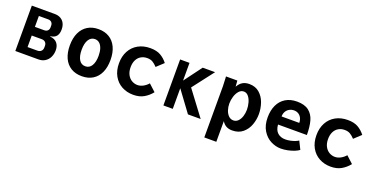

<svg xmlns="http://www.w3.org/2000/svg" viewBox="-27 -1281 4254 2193"><g transform="rotate(20 2100.0 -185.0)"><path d="M90 -551.5H368.5Q410 -551.5 440.5 -534.5Q471 -517.5 487.2 -486Q503.5 -454.5 503.5 -411.5Q503.5 -359 480.5 -330.2Q457.5 -301.5 407.5 -295V-291Q465 -286 493.2 -252.2Q521.5 -218.5 521.5 -165Q521.5 -119 503.2 -81.2Q485 -43.5 451 -21.8Q417 0 371.5 0H90ZM388 -151.5V-170Q388 -198.5 371.5 -214.2Q355 -230 327.5 -230H206V-90H323.5Q354 -90 371 -106.5Q388 -123 388 -151.5ZM376 -392V-410.5Q376 -437 360.8 -452.5Q345.5 -468 319.5 -468H206V-335.5H319.5Q345.5 -335.5 360.8 -350.5Q376 -365.5 376 -392Z M653 -273.5Q653 -363.5 683 -427.8Q713 -492 768.5 -526Q824 -560 900 -560Q976 -560 1031.5 -526.2Q1087 -492.5 1117 -428Q1147 -363.5 1147 -273.5Q1147 -185.5 1117.8 -121.5Q1088.5 -57.5 1033 -23Q977.5 11.5 900 11.5Q822.5 11.5 766.8 -23Q711 -57.5 682 -121.5Q653 -185.5 653 -273.5ZM1003 -273.5Q1003 -324.5 990.5 -361.8Q978 -399 954.8 -419Q931.5 -439 899.5 -439Q851.5 -439 824.2 -395Q797 -351 797 -273.5Q797 -196.5 823.2 -152.8Q849.5 -109 899.5 -109Q949 -109 976 -153Q1003 -197 1003 -273.5Z M1250.5 -274.5Q1250.5 -359 1285 -423.2Q1319.5 -487.5 1383 -523Q1446.5 -558.5 1530 -558.5Q1606.5 -558.5 1655.5 -530.5Q1704.5 -502.5 1741.5 -454.5L1657.5 -376.5Q1628 -408.5 1601 -424Q1574 -439.5 1535 -439.5Q1492.5 -439.5 1459.8 -420.2Q1427 -401 1408.8 -364.5Q1390.5 -328 1390.5 -277.5Q1390.5 -223 1411 -185.5Q1431.5 -148 1464 -129.8Q1496.5 -111.5 1532.5 -111.5Q1567.5 -111.5 1601.8 -130.2Q1636 -149 1661 -178.5L1745.5 -101Q1706 -51.5 1653 -20.8Q1600 10 1525 10Q1447 10 1384.8 -23.8Q1322.5 -57.5 1286.5 -121.8Q1250.5 -186 1250.5 -274.5Z M2006 -244.5V6H1892V-553H2006V-337.5L2166.5 -553H2317L2119 -295.5L2345 6H2190.5Z M2452 -527.5 2450.5 -550H2588.5L2594 -477.5Q2619.5 -522 2653 -541Q2686.5 -560 2732 -560Q2807 -560 2856.2 -517Q2905.5 -474 2928.2 -408.2Q2951 -342.5 2951 -273Q2951 -206.5 2928 -142.8Q2905 -79 2854.5 -36.5Q2804 6 2726 6Q2684.5 6 2654.2 -10.2Q2624 -26.5 2602 -61.5V189.5H2456V-432.5Q2456 -473.5 2452 -527.5ZM2805.5 -274.5Q2805.5 -316 2794 -358.5Q2782.5 -401 2759 -429.5Q2735.5 -458 2702 -458Q2668.5 -458 2643.5 -429.8Q2618.5 -401.5 2605.2 -358.2Q2592 -315 2592 -272.5Q2592 -231.5 2604.5 -193.2Q2617 -155 2641.5 -130.8Q2666 -106.5 2700 -106.5Q2733.5 -106.5 2757.5 -131Q2781.5 -155.5 2793.5 -194Q2805.5 -232.5 2805.5 -274.5Z M3057.5 -273.5Q3057.5 -359.5 3087.5 -423.5Q3117.5 -487.5 3175.2 -522.8Q3233 -558 3314 -558Q3405.5 -558 3457 -517.8Q3508.5 -477.5 3528 -407.8Q3547.5 -338 3547.5 -237H3197Q3201.5 -171 3237.8 -138.2Q3274 -105.5 3332 -105.5Q3360.5 -105.5 3392.2 -112Q3424 -118.5 3449.5 -128.8Q3475 -139 3487.5 -148.5L3535.5 -51.5Q3516 -36 3480.8 -21.8Q3445.5 -7.5 3402.5 1.5Q3359.5 10.5 3318.5 10.5Q3256.5 10.5 3196.5 -20Q3136.5 -50.5 3097 -114.5Q3057.5 -178.5 3057.5 -273.5ZM3315.5 -451.5Q3285 -451.5 3259.2 -437.5Q3233.5 -423.5 3218.5 -397.8Q3203.5 -372 3203.5 -337.5H3418.5Q3418.5 -370.5 3405.5 -396.5Q3392.5 -422.5 3369 -437Q3345.5 -451.5 3315.5 -451.5Z M3650.5 -274.5Q3650.5 -359 3685 -423.2Q3719.5 -487.5 3783 -523Q3846.5 -558.5 3930 -558.5Q4006.5 -558.5 4055.5 -530.5Q4104.5 -502.5 4141.5 -454.5L4057.5 -376.5Q4028 -408.5 4001 -424Q3974 -439.5 3935 -439.5Q3892.5 -439.5 3859.8 -420.2Q3827 -401 3808.8 -364.5Q3790.5 -328 3790.5 -277.5Q3790.5 -223 3811 -185.5Q3831.5 -148 3864 -129.8Q3896.5 -111.5 3932.5 -111.5Q3967.5 -111.5 4001.8 -130.2Q4036 -149 4061 -178.5L4145.5 -101Q4106 -51.5 4053 -20.8Q4000 10 3925 10Q3847 10 3784.8 -23.8Q3722.5 -57.5 3686.5 -121.8Q3650.5 -186 3650.5 -274.5Z"/></g></svg>

Font: JuliaMono ExtraBold
Style: Regular
Weight: 800
Monospace: yes
Designer: cormullion
Foundry: corm
Version: Version 0.055; ttfautohint (v1.8.4)